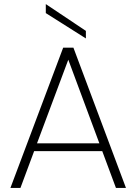

<svg xmlns="http://www.w3.org/2000/svg" viewBox="-20 -919 667 939"><path d="M547 0 480 -180H147L80 0H31L289 -686H339L596 0ZM204 -855V-899L400 -768V-731ZM466 -218 314 -627 161 -218Z"/></svg>

Font: Poppins ExtraLight
Style: Regular
Weight: 275
Designer: Ninad Kale (Devanagari), Jonny Pinhorn (Latin)
Foundry: Indian Type Foundry
Version: Version 3.200;PS 1.000;hotconv 16.6.54;makeotf.lib2.5.65590